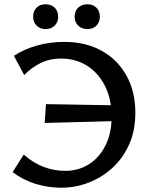

<svg xmlns="http://www.w3.org/2000/svg" viewBox="-20 -866 706 898"><path d="M266 12Q205 12 146.5 -6Q88 -24 39 -61L91 -143Q134 -105 182.5 -86Q231 -67 285 -67Q347 -67 395.5 -97.5Q444 -128 473 -185Q502 -242 502 -320Q502 -402 471.5 -463Q441 -524 388 -558Q335 -592 267 -592Q210 -592 167.5 -570Q125 -548 93 -515L45 -605Q95 -637 154.5 -653.5Q214 -670 280 -670Q382 -670 456.5 -628Q531 -586 572 -511.5Q613 -437 613 -339Q613 -256 584.5 -191.5Q556 -127 506.5 -81.5Q457 -36 395 -12Q333 12 266 12ZM189 -291 195 -379 541 -373 535 -300ZM193 -730Q167 -730 151 -746.5Q135 -763 135 -787Q135 -814 151 -830Q167 -846 193 -846Q220 -846 236 -830Q252 -814 252 -787Q252 -763 236 -746.5Q220 -730 193 -730ZM389 -730Q362 -730 345.5 -746.5Q329 -763 329 -787Q329 -814 345.5 -830Q362 -846 389 -846Q415 -846 431 -830Q447 -814 447 -787Q447 -763 431 -746.5Q415 -730 389 -730Z"/></svg>

Font: Ysabeau SC SemiBold
Style: Regular
Weight: 600
Designer: Christian Thalmann (Catharsis Fonts)
Version: Version 2.001;gftools[0.9.30]; featfreeze: smcp